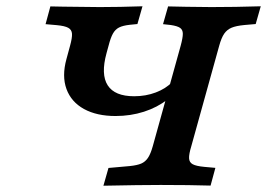

<svg xmlns="http://www.w3.org/2000/svg" viewBox="-20 -591 850 611"><path d="M191.5 -403.2 202.8 -444.8Q210 -470.7 209.1 -483.6Q208.2 -496.5 197.2 -502.5Q186.3 -508.6 160.4 -511L125 -514.1L140.3 -570.6Q155.9 -570.2 181.5 -569.8Q239.2 -569.4 296.6 -568.5H298H298.9Q359.5 -568.5 433.4 -571L417.3 -514.5L393 -512.1Q371 -509.7 358.8 -503.5Q346.7 -497.3 339.3 -484Q331.9 -470.7 325.4 -445.2L319 -421.8Q300.4 -354 322.8 -319.4Q345.2 -284.7 406.9 -284.7Q444 -284.7 475.8 -296.8Q507.7 -308.9 527.8 -329.8L512.5 -274.2Q480.7 -249.2 438.2 -235.5Q395.6 -221.8 347.6 -221.8Q288 -221.8 247.3 -244.1Q206.7 -266.5 191.6 -307.6Q176.5 -348.8 191.5 -403.2ZM309.1 0 325.2 -56.5 392.6 -62.5Q416.3 -64.9 429.4 -70.5Q442.4 -76.1 450.8 -88.6Q459.3 -101.1 466.2 -125.8L554.9 -445.2Q561.8 -470.7 561.8 -483.4Q561.8 -496.1 553.2 -502.2Q544.7 -508.2 523.5 -511.4L498.8 -514.1L514.9 -570.6Q546.5 -569.7 572.9 -569.4Q606.6 -568.9 652.3 -568.5H651.3H653.1Q728.5 -568.5 809.8 -571L793.7 -514.5L758 -511.4Q731.2 -508.9 716.7 -502.7Q702.1 -496.5 693.2 -483.4Q684.4 -470.3 677.5 -445.2L588.8 -125.8Q581.1 -100.3 581.7 -87.4Q582.2 -74.4 593.2 -68.4Q604.1 -62.4 630 -60L665.4 -56.8L650.1 -0.4Q583.6 -2.4 493.8 -2.4H492.4H489.8Q425.6 -2.4 309.1 0Z"/></svg>

Font: Playfair Micro SmCond SmLight
Style: Italic
Weight: 360
Width: 4
Italic angle: -15.6°
Designer: Claus Eggers Sørensen
Foundry: Claus Eggers Sørensen
Version: Version 2.203;Glyphs 3.3 (3326)